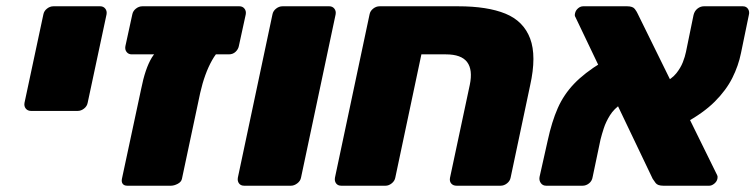

<svg xmlns="http://www.w3.org/2000/svg" viewBox="-20 -591 2404 611"><path d="M79 -238Q68 -238 62 -245.5Q56 -253 58 -264L118 -545Q120 -556 129.5 -563.5Q139 -571 150 -571H299Q309 -571 315 -563.5Q321 -556 319 -545L259 -264Q257 -253 247.5 -245.5Q238 -238 227 -238Z M385 0Q375 0 370.5 -6Q366 -12 368 -22L429 -307Q442 -373 463 -407.5Q484 -442 518 -442H704Q679 -442 655 -399.5Q631 -357 617 -295L559 -22Q557 -12 545.5 -6Q534 0 524 0ZM399 -418Q389 -418 383 -425.5Q377 -433 379 -444L401 -545Q403 -556 412.5 -563.5Q422 -571 433 -571H742Q752 -571 758 -563.5Q764 -556 762 -545L740 -444Q738 -434 729.5 -426Q721 -418 708 -418Z M757 0Q746 0 740.5 -7.5Q735 -15 737 -26L847 -545Q849 -556 858.5 -563.5Q868 -571 879 -571H1028Q1038 -571 1044 -563.5Q1050 -556 1048 -545L938 -26Q936 -15 926 -7.5Q916 0 906 0Z M1066 0Q1055 0 1049.5 -7.5Q1044 -15 1046 -26L1156 -545Q1158 -556 1167.5 -563.5Q1177 -571 1188 -571H1438Q1531 -571 1588.5 -547.5Q1646 -524 1667 -468.5Q1688 -413 1667 -319L1605 -26Q1603 -15 1593.5 -7.5Q1584 0 1573 0H1433Q1422 0 1416 -7Q1410 -14 1412 -25L1475 -321Q1485 -369 1466.5 -393.5Q1448 -418 1399 -418H1321L1238 -26Q1236 -15 1226.5 -7.5Q1217 0 1207 0Z M2091 0Q2073 0 2066.5 -8.5Q2060 -17 2057 -22L1811 -537Q1808 -541 1810 -549Q1812 -558 1819.5 -564.5Q1827 -571 1836 -571H1976Q1994 -571 2000.5 -562Q2007 -553 2009 -548L2262 -34Q2264 -30 2263.5 -27Q2263 -24 2263 -22Q2261 -13 2253 -6.5Q2245 0 2237 0ZM1718 0Q1707 0 1701 -8.5Q1695 -17 1697 -28L1723 -144Q1736 -204 1755 -247Q1774 -290 1807 -324.5Q1840 -359 1894 -392L1958 -261Q1934 -245 1921 -224Q1908 -203 1901.5 -183Q1895 -163 1891 -147L1866 -28Q1864 -15 1854.5 -7.5Q1845 0 1834 0ZM2157 -198 2091 -327Q2118 -340 2132 -357.5Q2146 -375 2153 -393Q2160 -411 2163 -426L2187 -543Q2190 -556 2199.5 -563.5Q2209 -571 2220 -571H2344Q2355 -571 2360.5 -562.5Q2366 -554 2363 -543L2338 -422Q2330 -382 2310.5 -343Q2291 -304 2254.5 -267.5Q2218 -231 2157 -198Z"/></svg>

Font: Rubik ExtraBold
Style: Italic
Weight: 800
Italic angle: -12°
Designer: Hubert and Fischer
Foundry: Hubert and Fischer
Version: Version 2.300;gftools[0.9.30]